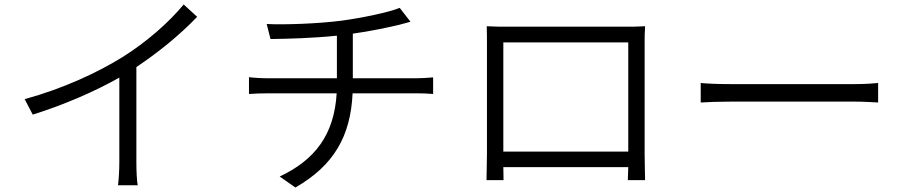

<svg xmlns="http://www.w3.org/2000/svg" viewBox="-20 -798 4040 856"><path d="M90 -356 126 -287C267 -331 406 -392 512 -452V-74C512 -38 509 10 506 28H594C590 10 588 -38 588 -74V-499C691 -568 782 -643 859 -723L799 -778C729 -694 632 -610 527 -544C416 -475 262 -403 90 -356Z M1090 -454V-379C1114 -381 1147 -382 1179 -382H1481C1470 -197 1384 -85 1227 -11L1297 38C1469 -61 1543 -191 1552 -382H1836C1860 -382 1890 -381 1911 -379V-453C1890 -451 1856 -449 1834 -449H1553V-648C1627 -658 1707 -675 1758 -687C1772 -691 1790 -696 1810 -701L1762 -763C1714 -743 1593 -718 1504 -706C1396 -692 1244 -687 1169 -691L1186 -624C1265 -625 1379 -628 1482 -639V-449H1177C1147 -449 1112 -451 1090 -454Z M2150 -681C2151 -657 2151 -628 2151 -607C2151 -572 2151 -151 2151 -113C2151 -80 2149 -10 2149 5H2225L2224 -53H2781L2779 5H2856C2856 -8 2854 -82 2854 -113C2854 -147 2854 -563 2854 -607C2854 -630 2854 -657 2856 -681C2827 -679 2791 -679 2770 -679C2725 -679 2286 -679 2236 -679C2213 -679 2189 -679 2150 -681ZM2224 -122V-609H2781V-122Z M3104 -428V-341C3134 -343 3184 -345 3239 -345C3306 -345 3718 -345 3790 -345C3835 -345 3875 -342 3895 -341V-428C3874 -426 3840 -423 3789 -423C3718 -423 3305 -423 3239 -423C3182 -423 3133 -425 3104 -428Z"/></svg>

Font: Noto Sans JP DemiLight
Style: Regular
Weight: 350
Designer: Ryoko NISHIZUKA 西塚涼子 (kana, bopomofo & ideographs); Paul D. Hunt (Latin, Greek & Cyrillic); Sandoll Communications 산돌커뮤니
Foundry: Adobe
Version: Version 2.004;hotconv 1.0.118;makeotfexe 2.5.65603